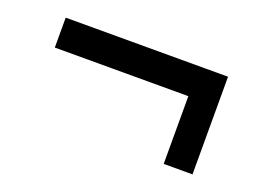

<svg xmlns="http://www.w3.org/2000/svg" viewBox="-53 -484 634 471"><g transform="rotate(20 263.5 -248.5)"><path d="M475.6 -376V-121.1H400.4V-297.9H51.8V-376Z"/></g></svg>

Font: Crimson Pro ExtraLight SemiBold
Style: Regular
Weight: 600
Version: Version 1.002